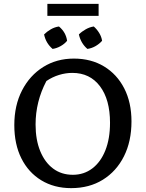

<svg xmlns="http://www.w3.org/2000/svg" viewBox="-20 -963 753 993"><path d="M348 10Q260 10 193.5 -30.5Q127 -71 90.5 -144Q54 -217 54 -316Q54 -418 94 -495.5Q134 -573 203.5 -616.5Q273 -660 362 -660Q451 -660 518 -619.5Q585 -579 622.5 -506Q660 -433 660 -335Q660 -232 621 -154.5Q582 -77 512 -33.5Q442 10 348 10ZM357 -59Q414 -59 457.5 -92Q501 -125 525 -185.5Q549 -246 549 -328Q549 -448 497 -517Q445 -586 354 -586Q320 -586 285.5 -575.5Q251 -565 220 -544Q164 -438 164 -319Q164 -240 188 -181.5Q212 -123 255 -91Q298 -59 357 -59ZM225 -881V-943H490V-881ZM285 -826Q321 -796 327 -752Q314 -736 293.5 -724.5Q273 -713 252 -710Q217 -740 208 -785Q223 -800 243 -811.5Q263 -823 285 -826ZM465 -826Q481 -812 493 -792.5Q505 -773 508 -752Q494 -736 474 -724.5Q454 -713 432 -710Q398 -739 388 -785Q403 -800 423.5 -811.5Q444 -823 465 -826Z"/></svg>

Font: Piazzolla SC Medium
Style: Regular
Weight: 500
Designer: Juan Pablo del Peral
Foundry: Huerta Tipografica
Version: Version 1.330